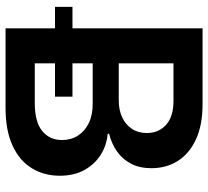

<svg xmlns="http://www.w3.org/2000/svg" viewBox="-50 -718 768 709"><g transform="rotate(90 334.5 -364.0)"><path d="M85 0V-727.5H364.7Q442.4 -727.5 495.1 -703.1Q547.9 -678.7 574.7 -636.2Q601.6 -593.8 601.6 -538.6Q601.6 -495.1 585 -463.4Q568.4 -431.6 539.8 -411.6Q511.2 -391.6 474.6 -382.3V-377Q515.1 -374 550.3 -352.5Q585.4 -331.1 607.4 -292.7Q629.4 -254.4 629.4 -200.2Q629.4 -142.6 601.8 -97.2Q574.2 -51.8 518.3 -25.9Q462.4 0 378.9 0ZM214.4 -107.9H360.4Q430.7 -107.9 464.1 -135.3Q497.6 -162.6 497.6 -208.5Q497.6 -241.7 481.4 -267.1Q465.3 -292.5 435.5 -307.1Q405.8 -321.8 364.3 -321.8H214.4ZM214.4 -418H351.6Q386.7 -418 413.8 -430.7Q440.9 -443.4 456.3 -466.6Q471.7 -489.7 471.7 -521.5Q471.7 -565.4 441.4 -592.8Q411.1 -620.1 353.5 -620.1H214.4ZM5.9 -182.6V-247.1H337.4V-182.6Z"/></g></svg>

Font: Inter 20pt SemiBold
Style: Regular
Weight: 600
Version: Version 4.001;git-66647c0bb